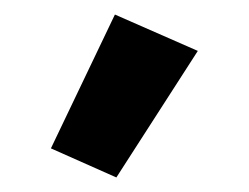

<svg xmlns="http://www.w3.org/2000/svg" viewBox="-20 -728 342 264"><path d="M140 -484 50 -524 138 -708 252 -658Z"/></svg>

Font: Assistant ExtraBold
Style: Regular
Weight: 800
Designer: Hebrew By Ben Nathan, Latin by Paul Hunt
Version: Version 3.000